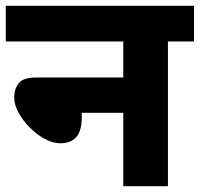

<svg xmlns="http://www.w3.org/2000/svg" viewBox="-20 -642 689 662"><path d="M0 -622H649V-499H559V0H405V-253H262V-238Q262 -191 243 -169.5Q224 -148 188 -148Q162 -148 134.5 -163Q107 -178 83 -202Q59 -226 44 -253.5Q29 -281 29 -306Q29 -335 44.5 -355Q60 -375 108 -375H405V-499H0Z"/></svg>

Font: Noto Sans ExtraBold
Style: Italic
Weight: 800
Italic angle: -12°
Designer: Monotype Design Team
Foundry: Monotype Imaging Inc.
Version: Version 2.013; ttfautohint (v1.8.4.7-5d5b)